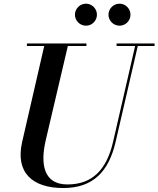

<svg xmlns="http://www.w3.org/2000/svg" viewBox="-20 -980 838 1016"><path d="M554 -902C554 -870.5 580.5 -844 612.5 -844C644.5 -844 670.5 -870.5 670.5 -902C670.5 -934 644.5 -960.5 612.5 -960.5C580.5 -960.5 554 -934 554 -902ZM376.5 -902C376.5 -870.5 403 -844 435 -844C467 -844 493 -870.5 493 -902C493 -934 467 -960.5 435 -960.5C403 -960.5 376.5 -934 376.5 -902ZM122.5 -750V-736.5H214L97.5 -230C59.5 -66 152 15 315 15C473 15 556 -73 592 -230L709 -736.5H798V-750H597V-736.5H695L578.5 -230C544 -80 467 -4 337 -4C208 -4 193 -115 222.5 -240L339 -736.5H437.5V-750Z"/></svg>

Font: Bodoni* 16pt Medium
Style: Italic
Weight: 500
Italic angle: -13°
Version: Version 2.3